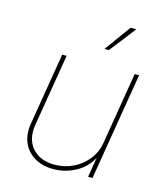

<svg xmlns="http://www.w3.org/2000/svg" viewBox="-114 -847 812 942"><g transform="rotate(15 292.0 -376.0)"><path d="M244.6 7.8Q189 7.8 148.9 -15.9Q108.9 -39.6 90.6 -81.8Q72.3 -124 81.5 -179.7L142.1 -545.9H164.6L104 -179.7Q91.8 -105.5 131.1 -60.1Q170.4 -14.6 244.6 -14.6Q295.4 -14.6 339.1 -35.9Q382.8 -57.1 412.4 -94.5Q441.9 -131.8 449.7 -179.7L510.3 -545.9H532.7L442.4 0H419.9L439.5 -117.2H445.3Q417 -54.7 362.1 -23.4Q307.1 7.8 244.6 7.8ZM335 -626.5 432.1 -760.3H461.4L357.4 -626.5Z"/></g></svg>

Font: Inter Thin
Style: Italic
Weight: 250
Italic angle: -9.3988°
Designer: Rasmus Andersson
Foundry: rsms
Version: Version 4.001;git-66647c0bb